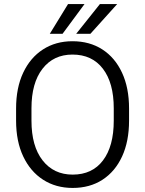

<svg xmlns="http://www.w3.org/2000/svg" viewBox="-20 -926 723 956"><path d="M622.6 -385.7V-325.2Q622.6 -222.2 587.9 -147Q553.2 -71.8 490.2 -31Q427.2 9.8 341.8 9.8Q258.3 9.8 194.8 -31Q131.3 -71.8 95.7 -147Q60.1 -222.2 60.1 -325.2V-385.7Q60.1 -488.8 95.5 -564Q130.9 -639.2 194.1 -679.9Q257.3 -720.7 340.8 -720.7Q426.3 -720.7 489.5 -679.9Q552.7 -639.2 587.6 -564Q622.6 -488.8 622.6 -385.7ZM546.4 -325.2V-386.7Q546.4 -513.2 492.4 -583.7Q438.5 -654.3 340.8 -654.3Q246.6 -654.3 191.7 -583.7Q136.7 -513.2 136.7 -386.7V-325.2Q136.7 -198.2 192.1 -127.4Q247.6 -56.6 341.8 -56.6Q439.5 -56.6 492.9 -127.4Q546.4 -198.2 546.4 -325.2ZM359.4 -757.8 477.5 -905.8H563.5L430.2 -757.8ZM228 -757.8 318.8 -905.8H400.9L291.5 -757.8Z"/></svg>

Font: Vazirmatn UI FD Light
Style: Regular
Weight: 300
Designer: Saber Rastikerdar
Foundry: Saber Rastikerdar
Version: Version 33.003